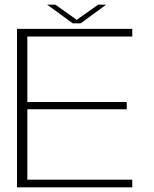

<svg xmlns="http://www.w3.org/2000/svg" viewBox="-20 -798 656 818"><path d="M52.5 0H543.5V-32.5H96.5V-332.5H520V-363.5H96.5V-642.5H543.5V-675H52.5ZM290 -698.5H323.5L432 -778H398L307 -713.5L216 -778H181Z"/></svg>

Font: Anybody SemiExpanded ExtraLight
Style: Regular
Weight: 250
Width: 6
Version: Version 1.113;gftools[0.9.25]